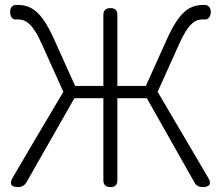

<svg xmlns="http://www.w3.org/2000/svg" viewBox="-20 -762 899 782"><path d="M123 -194 32 -39C17 -13 24 0 54 0C69 0 81 -7 88 -20L283 -362H401V-28C401 -9 411 0 430 0C449 0 458 -9 458 -28V-362H518H578L772 -19C779 -6 790 0 805 0C834 0 843 -13 828 -38L622 -388L708 -579C749 -672 777 -683 809 -683C810 -683 810 -683 811 -683C826 -680 835 -691 838 -706C841 -723 834 -739 817 -742C815 -742 814 -742 812 -742C754 -742 713 -719 661 -605L574 -412H458V-701C458 -720 449 -729 430 -729C411 -729 401 -720 401 -701V-412H286L199 -605C147 -719 106 -742 48 -742C46 -742 44 -742 42 -742C25 -739 19 -723 22 -706C24 -691 33 -680 48 -683C49 -683 50 -683 50 -683C82 -683 111 -672 152 -579L238 -388Z"/></svg>

Font: GenSenRounded2 TW L
Style: Regular
Weight: 300
Version: Version 2.100;PS 2.1;hotconv 16.6.51;makeotf.lib2.5.65220 DE